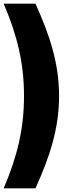

<svg xmlns="http://www.w3.org/2000/svg" viewBox="-20 -820 378 1040"><path d="M0 200H172C248 33 300 -122 300 -300C300 -478 248 -633 172 -800H0C75 -623 110 -476 110 -300C110 -124 75 23 0 200Z"/></svg>

Font: Aspekta 900
Style: Regular
Weight: 900
Designer: Ivo Dolenc
Version: Version 2.000